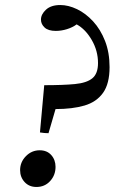

<svg xmlns="http://www.w3.org/2000/svg" viewBox="-20 -731 456 764"><path d="M220 -711Q252 -711 286.5 -694.5Q321 -678 350.5 -646Q380 -614 398 -568Q416 -522 416 -464Q416 -398 390 -361.5Q364 -325 316 -311Q268 -297 201 -297L173 -201Q157 -201 139 -204L156 -392Q231 -392 278 -396.5Q325 -401 347.5 -419.5Q370 -438 370 -480Q370 -529 345 -572Q320 -615 285 -634Q269 -622 246.5 -615Q224 -608 202 -608Q172 -608 157.5 -621.5Q143 -635 143 -653Q143 -674 163 -692.5Q183 -711 220 -711ZM125 13Q96 13 78 -6.5Q60 -26 60 -54Q60 -86 83 -109.5Q106 -133 138 -133Q167 -133 184 -114Q201 -95 201 -67Q201 -34 179.5 -10.5Q158 13 125 13Z"/></svg>

Font: Tiro Devanagari Marathi
Style: Italic
Weight: 400
Italic angle: -11°
Designer: Devanagari: John Hudson & Fiona Ross, assisted by Paul Hanslow. Latin: John Hudson with Paul Hanslow, assisted by Kaja S
Foundry: Tiro Typeworks Ltd.
Version: Version 1.52